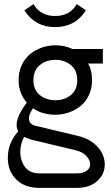

<svg xmlns="http://www.w3.org/2000/svg" viewBox="-20 -703 540 937"><path d="M350.1 -675.8 354 -683.1 398.9 -652.8 394 -645Q343.3 -570.8 249 -570.8Q154.8 -570.8 104 -645L99.1 -652.8L144 -683.1L147.9 -675.8Q181.2 -625 249 -625Q316.9 -625 350.1 -675.8ZM98.1 -35.2Q79.1 -2.4 79.1 38.1Q79.1 82 102.5 112.5Q126 143.1 172.9 143.1H355Q384.3 143.1 402.1 130.9Q419.9 118.7 419.9 99.1Q419.9 79.1 401.9 58.6Q383.8 38.1 347.2 29.8L134.8 -21Q116.2 -25.9 98.1 -35.2ZM150.9 -89.8 362.8 -39.1Q420.9 -24.9 456.1 13.7Q491.2 52.2 491.2 99.1Q491.2 147.9 454.1 180.9Q417 213.9 355 213.9H172.9Q100.1 213.9 59.1 172.6Q18.1 131.3 18.1 67.9Q18.1 -4.9 68.8 -62Q61 -77.6 61 -92.8Q61 -136.2 110.8 -202.1Q70.8 -248.5 70.8 -312Q70.8 -352.5 86.2 -385.5Q101.6 -418.5 127.2 -439.2Q152.8 -460 184.3 -470.9Q215.8 -481.9 250 -481.9Q295.9 -481.9 334 -463.9H481.9V-393.1H410.2Q429.2 -358.9 429.2 -312Q429.2 -271.5 413.8 -238.5Q398.4 -205.6 372.8 -185.3Q347.2 -165 315.7 -154.1Q284.2 -143.1 250 -143.1Q186 -143.1 141.1 -174.8Q121.1 -145 121.1 -125Q121.1 -98.1 150.9 -89.8ZM356.9 -312Q356.9 -360.4 325.7 -385.7Q294.4 -411.1 250 -411.1Q205.6 -411.1 174.3 -385.5Q143.1 -359.9 143.1 -312Q143.1 -264.2 174.3 -239Q205.6 -213.9 250 -213.9Q294.4 -213.9 325.7 -239Q356.9 -264.2 356.9 -312Z"/></svg>

Font: Rawengulk
Style: Bold
Weight: 700
Version: Version 0.92